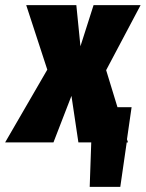

<svg xmlns="http://www.w3.org/2000/svg" viewBox="-78 -554 567 747"><path d="M379 -137H434L416 -12L420 0H415L390 173H271L277 0H227L200 -181L130 0H-58L106 -283L24 -534H219L235 -374L286 -534H469L335 -281Z"/></svg>

Font: Fira Sans Extra Condensed Black
Style: Italic
Weight: 900
Width: 3
Italic angle: -8°
Designer: Carrois Corporate & Edenspiekermann AG
Foundry: Carrois Corporate GbR & Edenspiekermann AG
Version: Version 4.203